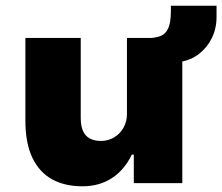

<svg xmlns="http://www.w3.org/2000/svg" viewBox="-20 -642 779 673"><path d="M269 11Q207 11 162.5 -13.5Q118 -38 93.5 -89Q69 -140 69 -219V-509H263V-228Q263 -202 270.5 -184Q278 -166 294 -157Q310 -148 334 -148Q359 -148 380 -160.5Q401 -173 413 -194.5Q425 -216 425 -242V-509H619V0H449V-100H442Q416 -46 372 -17.5Q328 11 269 11ZM611 -425 498 -494V-508Q524 -509 542 -515.5Q560 -522 569.5 -542.5Q579 -563 579 -604V-622H739V-582Q739 -542 722.5 -508.5Q706 -475 677.5 -453Q649 -431 611 -425Z"/></svg>

Font: Nunito Sans 6pt Black
Style: Regular
Weight: 900
Version: Version 3.101;gftools[0.9.27]